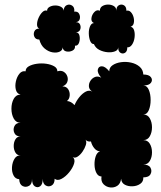

<svg xmlns="http://www.w3.org/2000/svg" viewBox="-20 -807 703 840"><path d="M607 -481Q632 -481 640.5 -469Q649 -457 640.5 -445Q632 -433 607 -433Q623 -433 631 -414Q639 -395 639 -369.5Q639 -344 631 -325Q623 -306 607 -306Q626 -306 635.5 -289Q645 -272 645 -250Q645 -228 635.5 -211Q626 -194 607 -194Q626 -194 635.5 -178Q645 -162 645 -140.5Q645 -119 635.5 -103Q626 -87 607 -87Q631 -87 638.5 -73Q646 -59 638.5 -45Q631 -31 607 -31Q608 -13 594 -3Q580 7 560.5 8Q541 9 526 1Q511 -7 510 -25Q507 -3 493 6Q479 15 462 13Q445 11 433 -1Q421 -13 424 -35Q410 -35 402 -50Q394 -65 393.5 -86Q393 -107 399 -124Q405 -141 418 -145Q404 -145 393 -158Q382 -171 378 -188Q362 -186 354 -196Q360 -187 355.5 -172.5Q351 -158 341 -143.5Q331 -129 319 -121.5Q307 -114 298 -120Q310 -110 304 -91Q298 -72 282.5 -53Q267 -34 249 -24.5Q231 -15 219 -25Q219 -3 206 4.5Q193 12 180 4.5Q167 -3 167 -25Q167 0 155.5 8Q144 16 132 8Q120 0 120 -25Q121 -2 107 6Q93 14 79 7Q65 0 64 -23Q47 -24 39 -40Q31 -56 32.5 -76.5Q34 -97 43.5 -112.5Q53 -128 70 -127Q55 -127 47.5 -139.5Q40 -152 40 -168.5Q40 -185 47.5 -197.5Q55 -210 70 -210Q50 -210 43 -225Q36 -240 43 -255Q50 -270 70 -270Q50 -270 40 -288.5Q30 -307 30 -331.5Q30 -356 40 -374.5Q50 -393 70 -393Q54 -397 49.5 -414Q45 -431 49.5 -451Q54 -471 65 -484.5Q76 -498 92 -495Q92 -509 106 -517Q120 -525 141 -528Q162 -531 182.5 -528Q203 -525 217 -517Q231 -509 231 -495Q247 -500 258.5 -493Q270 -486 274.5 -473Q279 -460 274 -447.5Q269 -435 253 -429Q270 -429 278 -417Q286 -405 285 -389.5Q284 -374 273 -365Q291 -364 306 -347Q314 -366 327.5 -382.5Q341 -399 356 -406.5Q371 -414 384 -406Q370 -415 369 -428.5Q368 -442 376 -454Q384 -466 396.5 -470.5Q409 -475 423 -467Q405 -488 408 -502.5Q411 -517 425.5 -517Q440 -517 458 -495Q458 -512 473 -522Q488 -532 510 -535Q532 -538 554 -533Q576 -528 591 -515Q606 -502 607 -481ZM391 -614Q380 -614 374.5 -628Q369 -642 368.5 -660Q368 -678 374 -692Q380 -706 391 -706Q378 -712 380 -727.5Q382 -743 393 -754.5Q404 -766 417 -760Q417 -774 428 -780.5Q439 -787 453 -787Q467 -787 478 -780.5Q489 -774 489 -760Q489 -778 500 -784Q511 -790 522 -784Q533 -778 533 -760Q544 -763 552.5 -754Q561 -745 564.5 -731Q568 -717 565 -705Q562 -693 551 -690Q563 -688 567 -673.5Q571 -659 568.5 -641.5Q566 -624 557.5 -611.5Q549 -599 537 -600Q537 -582 527 -576Q517 -570 507 -576Q497 -582 497 -600Q497 -588 483.5 -582.5Q470 -577 451 -578.5Q432 -580 415 -588.5Q398 -597 391 -614ZM152 -634Q136 -634 130.5 -646Q125 -658 130.5 -670Q136 -682 152 -682Q142 -686 142 -700Q142 -714 149 -729.5Q156 -745 166 -754.5Q176 -764 186 -760Q186 -771 197 -777Q208 -783 222 -783Q236 -783 247 -777Q258 -771 258 -760Q260 -779 272 -784.5Q284 -790 295.5 -782.5Q307 -775 305 -756Q320 -758 326 -747Q332 -736 329 -724Q326 -712 312 -710Q326 -710 330.5 -699Q335 -688 330.5 -677Q326 -666 312 -666Q325 -665 328 -650Q331 -635 326 -620.5Q321 -606 308 -607Q310 -592 297 -585.5Q284 -579 270 -582Q256 -585 254 -600Q254 -587 241 -581Q228 -575 210 -578Q192 -581 175.5 -594.5Q159 -608 152 -634Z"/></svg>

Font: Rubik Bubbles
Style: Regular
Weight: 400
Designer: Hubert and Fischer, NaN
Foundry: Hubert and Fischer, NaN
Version: Version 2.200